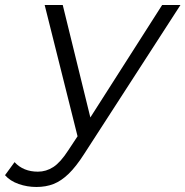

<svg xmlns="http://www.w3.org/2000/svg" viewBox="-122 -546 739 765"><path d="M23 199Q-14 199 -48 187Q-82 175 -102 152L-64 100Q-29 138 29 138Q62 138 90.5 119.5Q119 101 150 53L187 -3L56 -526H128L238 -78L524 -526H597L213 68Q181 118 151.5 146.5Q122 175 91.5 187Q61 199 23 199Z"/></svg>

Font: Montserrat
Style: Italic
Weight: 400
Italic angle: -11.3°
Designer: Julieta Ulanovsky
Foundry: Julieta Ulanovsky
Version: Version 9.000; ttfautohint (v1.8.4.7-5d5b)